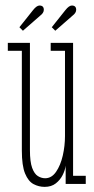

<svg xmlns="http://www.w3.org/2000/svg" viewBox="-20 -682 349 712"><path d="M145.5 11Q124 11 104.5 0.8Q85 -9.5 73 -38.5Q61 -67.5 61 -123.5V-493.5H9V-523H91V-125.5Q91 -82 99.2 -59.5Q107.5 -37 120.5 -29Q133.5 -21 147.5 -21Q171.5 -21 188 -45Q204.5 -69 212.8 -105Q221 -141 221 -177.5V-493.5H168V-523H251V-30H298V0H223.5V-67.5Q221.5 -51.5 212.5 -33.2Q203.5 -15 187 -2Q170.5 11 145.5 11ZM185 -568 172 -581 222.5 -644.5Q236 -661.5 246.5 -661.5Q262.5 -661.5 262.5 -645.5Q262.5 -634 248.5 -623.5ZM65 -568 52 -581 102.5 -644.5Q116 -661.5 126.5 -661.5Q142.5 -661.5 142.5 -645.5Q142.5 -634 128.5 -623.5Z"/></svg>

Font: Imbue 10pt Thin
Style: Regular
Weight: 100
Designer: Tyler Finck
Foundry: Etcetera Type Company
Version: Version 1.102; ttfautohint (v1.8.3)